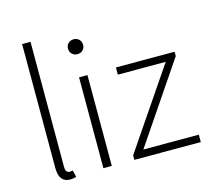

<svg xmlns="http://www.w3.org/2000/svg" viewBox="-104 -843 1078 980"><g transform="rotate(-15 434.5 -353.5)"><path d="M150.9 12.2Q91.8 12.2 91.8 -64V-719.2H136.2V-58.1Q136.2 -27.3 157.2 -26.9Q165 -26.9 174.8 -28.8L183.1 6.8Q168 12.2 150.9 12.2Z M380.1 -606.9Q368.7 -596.2 351.8 -596.2Q335 -596.2 323.5 -607.2Q312 -618.2 312 -635.7Q312 -653.3 323.5 -664.1Q335 -674.8 351.8 -674.8Q368.7 -674.8 380.1 -663.8Q391.6 -652.8 391.6 -635.3Q391.6 -617.7 380.1 -606.9ZM328.6 0V-480H373V0Z M492.2 0V-23.9L776.4 -441.9H523.4V-480H833.5V-457L550.3 -39.1H843.3V0Z"/></g></svg>

Font: SourceSansPro-Light
Style: Regular
Weight: 300
Designer: Paul D. Hunt
Foundry: Adobe Systems Incorporated
Version: Version 2.020;PS 2.0;hotconv 1.0.86;makeotf.lib2.5.63406